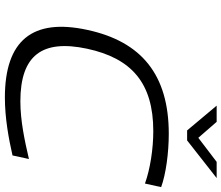

<svg xmlns="http://www.w3.org/2000/svg" viewBox="-82 -838 929 806"><g transform="rotate(90 383.0 -435.5)"><path d="M751 -579 766 -647C711 -667 622 -679 542 -679C295 -679 155 -565 106 -337C56 -107 150 9 390 9C476 9 563 -7 633 -23L648 -92C571 -74 487 -56 406 -56C212 -56 145 -148 185 -336C225 -522 328 -614 531 -614C605 -614 690 -601 751 -579ZM424 -880 528 -756H570L728 -880H660L559 -803L492 -880Z"/></g></svg>

Font: LT Wave Light
Style: Italic
Weight: 300
Designer: Daniel Lyons
Version: Version 2.5 (Glyphs App)